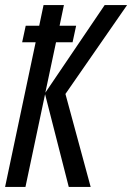

<svg xmlns="http://www.w3.org/2000/svg" viewBox="-20 -734 519 754"><path d="M80 0 157 -364 250 0H336L237 -365L479 -714H391L158 -370L200 -568H265L279 -633H214L231 -714H151L134 -633H81L67 -568H120L0 0Z"/></svg>

Font: Noto Sans Display Condensed
Style: Italic
Weight: 400
Width: 3
Designer: Monotype Design team
Foundry: Monotype Imaging Inc.
Version: 1.000